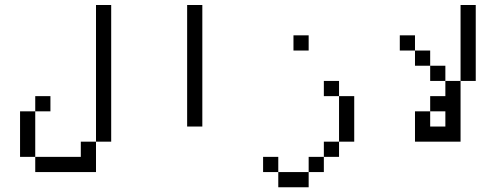

<svg xmlns="http://www.w3.org/2000/svg" viewBox="-20 -708 2040 790"><path d="M187.5 -250V-312.5H125V-250H62.5V-62.5H125V0H375Q375 0 375 -125H312.5V-62.5H125V-250ZM375 -125H437.5V-687.5H375Z M750 -687.5Q750 -687.5 750 -187.5H812.5Q812.5 -187.5 812.5 -687.5Z M1250 -500V-562.5H1187.5V-500ZM1125 0V62.5H1250V0ZM1125 0V-62.5H1062.5V0ZM1250 0H1312.5V-62.5H1250ZM1312.5 -62.5H1375V-125H1312.5ZM1375 -125H1437.5V-312.5H1375ZM1375 -312.5V-375H1312.5V-312.5Z M1687.5 -250Q1687.5 -250 1687.5 -125H1875Q1875 -125 1875 -375H1812.5V-312.5H1750V-250ZM1750 -187.5V-250H1812.5V-187.5ZM1812.5 -375V-437.5H1750V-375ZM1875 -375H1937.5V-687.5H1875ZM1750 -437.5V-500H1687.5V-437.5ZM1687.5 -500V-562.5H1625V-500Z"/></svg>

Font: CalcUnifontExMono
Style: Regular
Weight: 500
Version: Version 15.0.06